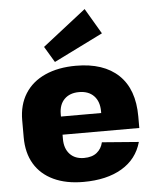

<svg xmlns="http://www.w3.org/2000/svg" viewBox="-57 -868 755 927"><g transform="rotate(-5 321.0 -404.5)"><path d="M310 11Q226 11 165.5 -17.5Q105 -46 73 -99.5Q41 -153 41 -229V-311Q41 -386 75 -440Q109 -494 172.5 -522.5Q236 -551 322 -551Q456 -551 528.5 -482Q601 -413 601 -281V-225H195V-313H453L424 -279V-321Q424 -369 398 -396Q372 -423 326 -423Q281 -423 255 -397Q229 -371 229 -325V-204Q229 -158 254 -131Q279 -104 323 -104Q362 -104 385 -122.5Q408 -141 415 -172L593 -158Q570 -76 496.5 -32.5Q423 11 310 11ZM461 -696 223 -578 177 -655 388 -820Z"/></g></svg>

Font: Pathway Extreme SemiCondensed ExtraBold
Style: Regular
Weight: 800
Width: 4
Version: Version 1.001;gftools[0.9.26]